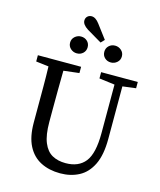

<svg xmlns="http://www.w3.org/2000/svg" viewBox="-143 -1097 1013 1214"><g transform="rotate(15 363.5 -490.5)"><path d="M453 -629V-670H693V-629L606 -618V-274Q606 -169 575 -105.5Q544 -42 490 -13.5Q436 15 367 15Q295 15 240 -13Q185 -41 154.5 -100Q124 -159 124 -252V-360Q124 -425 124 -490Q124 -555 122 -619L39 -629V-670H322V-629L220 -617Q219 -554 218.5 -489.5Q218 -425 218 -360V-281Q218 -196 238.5 -146.5Q259 -97 296 -76.5Q333 -56 384 -56Q469 -56 512 -110.5Q555 -165 555 -298V-616ZM303 -908Q266 -932 266 -958Q266 -975 277 -985.5Q288 -996 304 -996Q331 -996 356 -962L423 -873L401 -850ZM273 -745Q250 -745 232.5 -760.5Q215 -776 215 -800Q215 -824 232.5 -839.5Q250 -855 273 -855Q297 -855 313.5 -839.5Q330 -824 330 -800Q330 -776 313.5 -760.5Q297 -745 273 -745ZM496 -745Q472 -745 455.5 -760.5Q439 -776 439 -800Q439 -824 455.5 -839.5Q472 -855 496 -855Q519 -855 536.5 -839.5Q554 -824 554 -800Q554 -776 536.5 -760.5Q519 -745 496 -745Z"/></g></svg>

Font: Source Serif 4
Style: Regular
Weight: 400
Designer: Frank Grießhammer
Foundry: Adobe
Version: Version 4.005;hotconv 1.1.0;makeotfexe 2.6.0